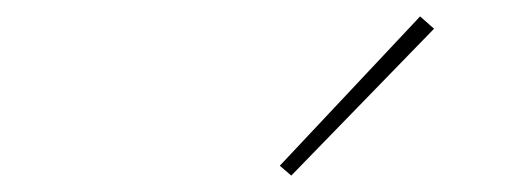

<svg xmlns="http://www.w3.org/2000/svg" viewBox="-20 -798 640 234"><path d="M335 -584 321 -596 492 -778 509 -763Z"/></svg>

Font: Iosevka Curly Slab ThExObl
Style: Regular
Weight: 100
Width: 7
Italic angle: -9°
Monospace: yes
Designer: Belleve Invis
Foundry: Belleve Invis
Version: Version 11.1.0; ttfautohint (v1.8.3)